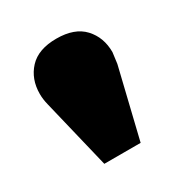

<svg xmlns="http://www.w3.org/2000/svg" viewBox="-76 -711 324 348"><g transform="rotate(-30 86.0 -537.0)"><path d="M10 -585Q10 -616 29 -636.5Q48 -657 86 -657Q124 -657 143 -636.5Q162 -616 162 -585L159 -562L124 -417H48L13 -562Q10 -574 10 -585Z"/></g></svg>

Font: Wendy One
Style: Regular
Weight: 400
Designer: Alejandro Inler
Foundry: Alejandro Inler
Version: 1.001